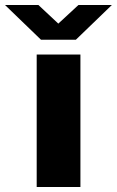

<svg xmlns="http://www.w3.org/2000/svg" viewBox="-82 -744 465 764"><path d="M-62 -724H71L150 -650L230 -724H363L220 -586H81ZM64 0V-527H238V0Z"/></svg>

Font: Archivo SemiExpanded ExtraBold
Style: Regular
Weight: 800
Width: 6
Designer: Hector Gatti
Foundry: Omnibus-Type
Version: Version 2.001; ttfautohint (v1.8.3)